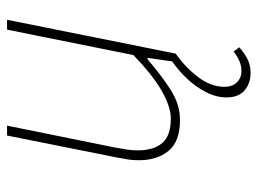

<svg xmlns="http://www.w3.org/2000/svg" viewBox="-113 -405 730 544"><g transform="rotate(-90 252.0 -133.0)"><path d="M318 212Q288 212 268 195Q248 178 248 144Q248 114 263.5 84.5Q279 55 302.5 30.5Q326 6 350 -10L360 -80H356Q311 -41 269.5 -14.5Q228 12 184 12Q123 12 96.5 -20.5Q70 -53 70 -104Q70 -122 72 -134.5Q74 -147 78 -168L140 -478H168L106 -172Q102 -150 100 -136.5Q98 -123 98 -108Q98 -62 119 -38Q140 -14 188 -14Q221 -14 266 -39.5Q311 -65 368 -120L440 -478H468L372 0Q333 27 305.5 63.5Q278 100 278 138Q278 160 290.5 173Q303 186 322 186Q337 186 349.5 181Q362 176 378 164L390 180Q372 196 355 204Q338 212 318 212Z"/></g></svg>

Font: Source Sans 3 VF
Style: Italic
Weight: 200
Italic angle: -11°
Designer: Paul D. Hunt
Foundry: Adobe Systems Incorporated
Version: Version 3.042;hotconv 1.0.118;makeotfexe 2.5.65603